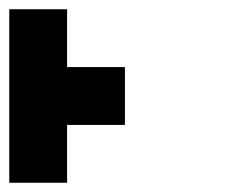

<svg xmlns="http://www.w3.org/2000/svg" viewBox="-20 -270 540 415"><path d="M125 -250V-125H250V0H125V125H0V-250Z"/></svg>

Font: Bytesized
Style: Regular
Weight: 400
Monospace: yes
Designer: baltdev
Version: Version 1.000